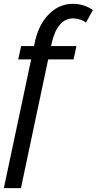

<svg xmlns="http://www.w3.org/2000/svg" viewBox="-35 -760 500 992"><path d="M126 -453.1H59.1L74.2 -522H141.1L143.1 -533.2Q161.6 -628.9 215.6 -684.6Q269.5 -740.2 340.8 -740.2Q399.9 -740.2 444.8 -708L409.2 -643.1Q397.9 -652.8 379.4 -658.9Q360.8 -665 342.8 -665Q302.2 -665 273.9 -631.8Q245.6 -598.6 231.9 -536.1L229 -522H359.9L345.2 -453.1H213.9L73.2 211.9H-15.1Z"/></svg>

Font: Rawline Medium
Style: Italic
Weight: 500
Italic angle: -12°
Designer: Matt McInerney, Pablo Impallari, Rodrigo Fuenzalida
Foundry: Matt McInerney, Pablo Impallari, Rodrigo Fuenzalida
Version: Version 4.020;PS 004.020;hotconv 1.0.88;makeotf.lib2.5.64775